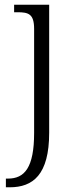

<svg xmlns="http://www.w3.org/2000/svg" viewBox="-20 -556 333 816"><path d="M5 240H21C120 240 189 187 189 8V-536H40V-504H54C101 -504 125 -497 125 -433V9C125 157 84 203 14 203H5Z"/></svg>

Font: Noto Serif Lao Light
Style: Regular
Weight: 300
Designer: Monotype Design Team
Foundry: Monotype Imaging Inc.
Version: Version 2.003